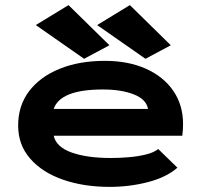

<svg xmlns="http://www.w3.org/2000/svg" viewBox="-20 -720 790 751"><path d="M409 11Q308 11 227 -17Q146 -45 98.5 -99Q51 -153 51 -229Q51 -307 94 -363.5Q137 -420 213.5 -451Q290 -482 390 -482Q482 -482 551 -451Q620 -420 658 -364.5Q696 -309 696 -235Q696 -210 693 -189H190Q200 -145 260 -123.5Q320 -102 414 -102Q447 -102 483 -105Q519 -108 550 -115.5Q581 -123 599 -137L674 -64Q630 -26 558 -7.5Q486 11 409 11ZM190 -294H559Q552 -332 503 -351Q454 -370 382 -370Q216 -370 190 -294ZM309 -490 120 -622 248 -700 408 -543ZM549 -490 360 -622 488 -700 648 -543Z"/></svg>

Font: Inconsolata ExtraExpanded Black
Style: Regular
Weight: 900
Width: 8
Monospace: yes
Designer: Raph Levien, Cyreal, Brenton Simpson
Foundry: Raph Levien, Cyreal, Google
Version: Version 3.001; ttfautohint (v1.8.2.53-6de2)